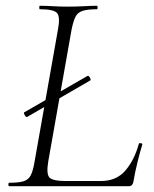

<svg xmlns="http://www.w3.org/2000/svg" viewBox="-20 -645 534 665"><path d="M74 -240Q70 -238 65.5 -246.5Q61 -255 64 -256L283 -382Q287 -384 291.5 -376Q296 -368 292 -366ZM12 0Q9 0 9 -6Q9 -12 12 -12Q44 -12 61 -17Q78 -22 86 -37Q94 -52 99 -81L181 -544Q189 -587 177.5 -600Q166 -613 118 -613Q116 -613 116 -619Q116 -625 118 -625Q138 -625 162.5 -623.5Q187 -622 215 -622Q244 -622 270.5 -623.5Q297 -625 316 -625Q318 -625 318 -619Q318 -613 316 -613Q284 -613 266.5 -607.5Q249 -602 241.5 -587Q234 -572 228 -543L147 -85Q140 -43 151 -30.5Q162 -18 209 -18H329Q383 -18 414 -54Q445 -90 461 -147Q461 -150 467.5 -149Q474 -148 473 -145Q465 -119 456 -82.5Q447 -46 442 -15Q439 0 426 0Z"/></svg>

Font: Cormorant Infant Light
Style: Italic
Weight: 300
Italic angle: -10°
Designer: Christian Thalmann (Catharsis Fonts)
Foundry: Catharsis Fonts
Version: Version 4.001